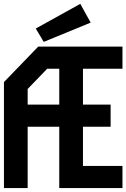

<svg xmlns="http://www.w3.org/2000/svg" viewBox="-20 -952 640 972"><path d="M173.5 -716 0 -536.5V0H120V-310.5H280V0H600V-112H400V-310.5H540V-422.5H400V-604H600V-716ZM120 -501.5 219 -604H280V-422.5H120ZM386.5 -932.5 161 -807.5 201.5 -740 439 -837.5Z"/></svg>

Font: Kode Mono
Style: Regular
Weight: 400
Monospace: yes
Designer: Isa Ozler
Foundry: Kadena LLC
Version: Version 1.000;gftools[0.9.28]